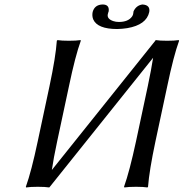

<svg xmlns="http://www.w3.org/2000/svg" viewBox="-20 -825 811 848"><path d="M504.9 -728Q546.4 -728 563.5 -752.4Q566.9 -757.8 567.9 -762.2Q568.4 -765.1 569.3 -771Q569.8 -773.9 569.8 -774.9Q582 -801.3 608.9 -805.2Q644.5 -803.2 639.2 -772Q627 -715.3 542 -700.7Q520.5 -697.3 498 -696.8Q410.2 -696.8 391.6 -739.7Q385.7 -754.9 389.2 -772Q397.9 -804.2 433.1 -805.2Q460 -805.2 460.4 -782.2Q460.4 -778.3 460 -774.9Q460 -773.9 458.5 -771Q456.5 -764.6 456.1 -762.2Q451.7 -741.7 480 -731.9Q491.7 -728 504.9 -728ZM198.7 -444.8Q226.1 -573.7 231 -645L233.9 -647.9Q251.5 -645 284.2 -645Q316.9 -645 335.9 -647.9L336.9 -645Q312.5 -578.1 284.7 -444.8L232.4 -200.2Q216.3 -125 209 -74.2L665 -644V-644.5L668 -647.9Q685.5 -645 718.3 -645Q751 -645 769.5 -647.9L771 -645Q746.6 -578.1 718.8 -444.8L666.5 -200.2Q639.2 -71.3 633.8 0L631.3 2.9Q613.8 0 581.1 0Q548.3 0 529.3 2.9L527.8 0Q552.2 -68.4 580.6 -200.2L632.8 -444.8Q648.4 -519 656.2 -569.8L200.2 0L197.3 2.9Q179.7 0 147 0Q114.3 0 95.2 2.9L94.2 0Q118.7 -68.4 146.5 -200.2Z"/></svg>

Font: Linux Biolinum Slanted O
Style: Slanted
Weight: 400
Designer: Philipp H. Poll
Foundry: Philipp H. Poll
Version: Version 1.0.4